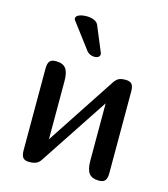

<svg xmlns="http://www.w3.org/2000/svg" viewBox="-111 -837 810 924"><g transform="rotate(15 293.5 -374.5)"><path d="M467 0Q433 0 418 -19Q403 -38 403 -82V-368L177 -26Q168 -12 155 -6Q142 0 120 0Q97 0 88.5 -11.5Q80 -23 80 -47V-455Q80 -479 88.5 -490.5Q97 -502 120 -502Q154 -502 169 -483Q184 -464 184 -420V-130L409 -472Q420 -489 432 -495.5Q444 -502 467 -502Q490 -502 498.5 -490.5Q507 -479 507 -455V-47Q507 -23 498.5 -11.5Q490 0 467 0ZM154 -725Q154 -736 169 -742.5Q184 -749 208 -749Q227 -749 243 -742.5Q259 -736 265 -723L317 -598Q319 -594 319 -589Q319 -580 311.5 -575Q304 -570 292 -570Q281 -570 271 -574.5Q261 -579 255 -586L157 -716Q154 -719 154 -725Z"/></g></svg>

Font: Marmelad for Arash.Academy
Style: Regular
Weight: 400
Designer: Manvel Shmavonyan
Foundry: Cyreal
Version: Version 1.110;Glyphs 3.2 (3202)